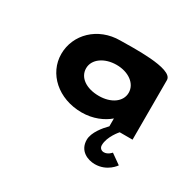

<svg xmlns="http://www.w3.org/2000/svg" viewBox="-73 -243 405 402"><g transform="rotate(30 130.0 -41.5)"><path d="M184 0C174 10 157 30 157 48C157 75 180 84 197 84C227 84 242 61 242 61L218 44C218 44 211 53 201 53C195 53 190 49 190 42C190 21 209 0 209 0H240V-144C240 -172 140 -167 114 -167C60 -167 21 -128 21 -81C21 -34 62 4 119 4C146 4 169 -6 184 -19ZM81 -81C81 -103 104 -119 133 -119C162 -119 184 -103 184 -81C184 -59 162 -44 133 -44C102 -44 81 -59 81 -81Z"/></g></svg>

Font: Hussar Tani
Style: Dwa
Weight: 700
Foundry: Cannot Into Space Fonts
Version: Version 0.92